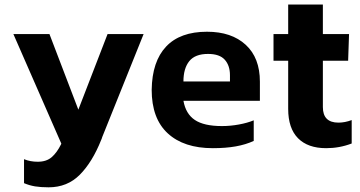

<svg xmlns="http://www.w3.org/2000/svg" viewBox="-20 -632 1561 832"><path d="M190.7 179.7Q271.7 179.7 325.8 125.2Q380 70.7 418.4 -25.5Q421.6 -32.4 422.9 -37.9L602.3 -484.4H446.1L319.5 -156.8L194.3 -484.4H38L245.7 -9.7Q244.8 -8.3 244.7 -6.9Q226.7 29.5 203.9 49.2Q181.1 68.9 143.4 68.9Q111.1 68.9 84.1 57.8V161.7Q107.3 171.5 131.7 175.6Q156.1 179.7 190.7 179.7Z M1079.5 -21.3V-110.6Q1052.3 -99.3 1015.2 -92.5Q978.2 -85.7 941.8 -85.7Q863.8 -85.7 824.3 -112.2Q784.8 -138.7 774.9 -195.3H1106.2V-278.2Q1106.2 -381.4 1044.8 -437.9Q983.3 -494.5 877 -494.5Q760.4 -494.5 699.8 -430.2Q639.1 -365.9 637.3 -242.8Q637.3 -118.2 707 -54.1Q776.7 10.1 902.4 10.1Q957.9 10.1 1001.4 2.4Q1045 -5.4 1079.5 -21.3ZM881.7 -398.3Q931.4 -398.3 953.9 -373.3Q976.5 -348.3 976.5 -305.9V-279.1H774.9Q774.9 -335.5 800.2 -367Q825.5 -398.4 881.7 -398.3Z M1504 -10.2V-111.7Q1474.7 -100.6 1446.6 -100.6Q1379.1 -100.6 1379.1 -167.9V-368.7H1488.6L1492.5 -484.4H1379.1V-612.3H1228.8V-484.4H1165.2V-368.7H1228.8V-160.1Q1228.8 -76 1271.5 -32.9Q1314.2 10.1 1393.3 10.1Q1451.2 10.1 1504 -10.2Z"/></svg>

Font: Arad-FD-VF Thin
Style: Regular
Weight: 100
Designer: Mohammad Darvishi
Version: Version 1.010;September 21, 2024;FontCreator 15.0.0.2992 64-